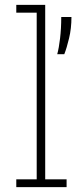

<svg xmlns="http://www.w3.org/2000/svg" viewBox="-20 -770 340 790"><path d="M47 0V-32H131V-718H47V-750H166V-32H254V0ZM215.5 -547Q222.5 -572 227.2 -612.5Q232 -653 232 -700H274Q274 -653 264.2 -612.5Q254.5 -572 244.5 -547Z"/></svg>

Font: Trispace Condensed Thin
Style: Regular
Weight: 100
Width: 3
Designer: Tyler Finck
Foundry: Etcetera Type Company
Version: Version 1.210; ttfautohint (v1.8.3)